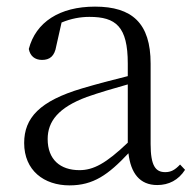

<svg xmlns="http://www.w3.org/2000/svg" viewBox="-20 -546 591 580"><path d="M455 13C490 13 519 -2 539 -33L524 -49C508 -32 496 -26 479 -26C450 -26 435 -45 435 -111V-354C435 -476 379 -526 267 -526C160 -526 88 -479 67 -398C71 -377 85 -365 107 -365C130 -365 145 -376 150 -407L166 -478C195 -490 223 -495 250 -495C330 -495 366 -466 366 -354V-316C321 -305 272 -292 228 -279C100 -241 53 -190 53 -114C53 -31 113 14 190 14C262 14 307 -18 368 -83C375 -23 402 13 455 13ZM366 -115C300 -52 262 -32 220 -32C162 -32 124 -64 124 -126C124 -179 156 -221 242 -253C279 -266 323 -279 366 -291Z"/></svg>

Font: Noto Serif CJK TC Light
Style: Regular
Weight: 300
Designer: Ryoko NISHIZUKA 西塚涼子 (kana & ideographs); Frank Grießhammer (Latin, Greek & Cyrillic); Wenlong ZHANG 张文龙 (bopomofo); San
Foundry: Adobe
Version: Version 2.001;hotconv 1.1.0;makeotfexe 2.6.0